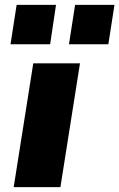

<svg xmlns="http://www.w3.org/2000/svg" viewBox="-20 -765 488 785"><path d="M36 0 116 -506H307L227 0ZM262 -584 287 -745H448L423 -584ZM23 -584 48 -745H209L185 -584Z"/></svg>

Font: Nunito Sans 7pt Black
Style: Italic
Weight: 900
Italic angle: -9°
Version: Version 3.101;gftools[0.9.27]